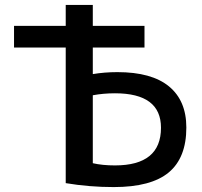

<svg xmlns="http://www.w3.org/2000/svg" viewBox="-20 -750 819 780"><path d="M357 -363V-87Q396 -78 447 -78Q634 -78 634 -231Q634 -371 447 -371Q400 -371 357 -363ZM357 -449Q405 -457 457 -457Q596 -457 666.5 -399Q737 -341 737 -232Q737 -109 665.5 -49.5Q594 10 442 10Q343 10 247 -6V-557H37V-645H247V-730H357V-645H567V-557H357Z"/></svg>

Font: Mplus 1p Medium
Style: Regular
Weight: 500
Version: Version 1.061